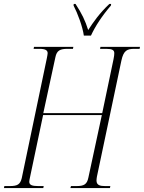

<svg xmlns="http://www.w3.org/2000/svg" viewBox="-40 -951 728 971"><path d="M384 -771H420C442 -819 477 -872 521 -923L522 -931H513C463 -884 431 -838 406 -799C391 -847 374 -882 342 -931H333L332 -923C352 -885 378 -816 384 -771ZM-20 0H179L181 -10H153C123 -10 108 -15 108 -32C108 -38 110 -45 111 -51L178 -369H475L407 -53C400 -18 384 -10 347 -10H319L316 0H516L518 -10H491C467 -10 448 -14 448 -38C448 -44 449 -50 450 -57L574 -645C585 -696 603 -704 640 -704H666L668 -714H468L466 -704H497C527 -704 538 -698 538 -682C538 -674 537 -666 534 -651L477 -379H179L240 -661C247 -696 264 -704 302 -704H329L331 -714H132L130 -704H159C189 -704 201 -697 201 -682C201 -677 199 -668 197 -657L70 -50C62 -18 48 -10 9 -10H-18Z"/></svg>

Font: Noto Serif Display ExtraCondensed ExtraLight
Style: Italic
Weight: 200
Width: 2
Italic angle: -12°
Designer: Monotype Design Team
Foundry: Monotype Imaging Inc.
Version: Version 2.009